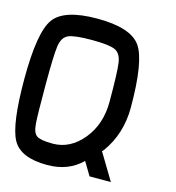

<svg xmlns="http://www.w3.org/2000/svg" viewBox="-125 -982 1000 1088"><g transform="rotate(15 375.0 -437.5)"><path d="M625 -437.5Q625 -281.2 539.1 -164.1Q531.2 -156.2 531.2 -156.2L625 0H500L453.1 -78.1Q375 0 250 0Q93.8 0 46.9 -85.9Q0 -171.9 0 -437.5Q0 -710.9 58.6 -793Q117.2 -875 312.5 -875Q507.8 -875 566.4 -793Q625 -710.9 625 -437.5ZM312.5 -750Q210.9 -750 175.8 -734.4Q140.6 -718.8 132.8 -664.1Q125 -609.4 125 -437.5Q125 -265.6 128.9 -210.9Q132.8 -156.2 156.2 -140.6Q179.7 -125 250 -125Q351.6 -125 425.8 -214.8Q500 -304.7 500 -437.5Q500 -609.4 492.2 -664.1Q484.4 -718.8 449.2 -734.4Q414.1 -750 312.5 -750Z"/></g></svg>

Font: CraftyPE
Style: Regular
Weight: 400
Designer: Erek Butcher
Foundry: Haunted Coop
Version: Version 0.018;April 4, 2024;FontCreator 15.0.0.2962 64-bit